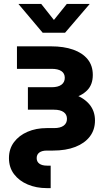

<svg xmlns="http://www.w3.org/2000/svg" viewBox="-20 -760 561 984"><path d="M219.7 204.1Q166 204.1 122.1 185.5Q78.1 167 52 132.6Q25.9 98.1 25.9 50.3Q25.9 2.9 51.8 -31.5Q77.6 -65.9 121.3 -84.7Q165 -103.5 218.8 -103.5H256.8Q289.1 -103.5 306.2 -116Q323.2 -128.4 323.2 -150.9Q323.2 -173.3 306.2 -185.5Q289.1 -197.8 256.8 -197.8H123V-313H245.1Q277.3 -313 294.7 -325.7Q312 -338.4 312 -361.3Q312 -383.8 294.7 -395.5Q277.3 -407.2 245.1 -407.2H66.9V-522.5H241.7Q307.1 -522.5 355 -505.6Q402.8 -488.8 429.2 -456.3Q455.6 -423.8 455.6 -376Q455.6 -326.2 426.8 -297.1Q397.9 -268.1 348.4 -255.4Q298.8 -242.7 236.8 -242.7H123V-293.5H246.1Q313 -293.5 362.5 -275.4Q412.1 -257.3 439.5 -223.6Q466.8 -189.9 466.8 -142.6Q466.8 -94.7 440.4 -60.3Q414.1 -25.9 366 -7.1Q317.9 11.7 251 11.7H220.2Q195.3 11.7 181.6 21.7Q168 31.7 168 50.3Q168 68.8 181.9 78.9Q195.8 88.9 221.2 88.9H239.7V204.1ZM191.4 -739.7 256.3 -657.7 322.3 -739.7H439V-738.8L313.5 -592.3H198.7L75.2 -738.8V-739.7Z"/></svg>

Font: Inter 28pt
Style: Bold
Weight: 700
Designer: Rasmus Andersson
Foundry: rsms
Version: Version 4.001;git-66647c0bb